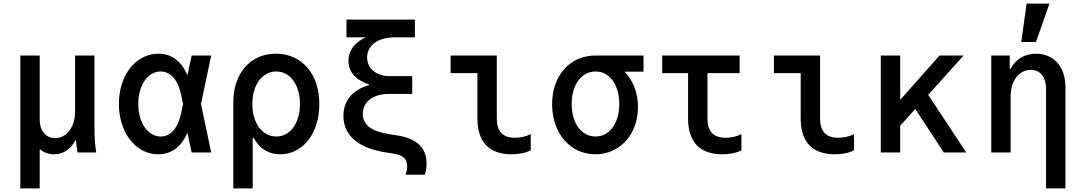

<svg xmlns="http://www.w3.org/2000/svg" viewBox="-20 -849 6040 1069"><path d="M93 200H201V-16H205C226 1 252 10 281 10C332 10 374 -18 399 -67H403C405 -42 408 -20 412 0H516C509 -40 506 -84 506 -130V-540H398V-226C398 -143 351 -80 287 -80C235 -80 201 -121 201 -184V-540H93Z M862 -550C736 -550 642 -431 642 -270C642 -110 736 10 861 10C933 10 987 -29 1023 -108H1024L1047 0H1156L1099 -270L1156 -540H1047L1024 -432H1023C988 -511 934 -550 862 -550ZM989 -220C970 -134 930 -89 875 -89C803 -89 750 -165 750 -270C750 -375 803 -451 874 -451C930 -451 970 -406 989 -320L999 -270Z M1540 10C1667 10 1758 -107 1758 -270C1758 -437 1661 -550 1516 -550C1374 -550 1279 -441 1279 -280V200H1387V-82H1392C1424 -22 1474 10 1540 10ZM1385 -270C1385 -377 1440 -451 1518 -451C1596 -451 1650 -377 1650 -270C1650 -163 1596 -89 1518 -89C1440 -89 1385 -163 1385 -270Z M1909 -641H2016C1955 -613 1920 -568 1920 -510C1920 -449 1961 -403 2034 -379V-375C1943 -349 1892 -288 1892 -204C1892 -95 1976 -23 2131 0L2169 6C2224 14 2247 36 2247 76C2247 91 2244 106 2238 124H2345C2352 105 2355 84 2355 62C2355 -28 2300 -79 2186 -96L2148 -102C2048 -117 2000 -154 2000 -215C2000 -282 2057 -326 2145 -326H2275V-425H2151C2076 -425 2024 -467 2024 -529C2024 -596 2084 -641 2176 -641H2290V-740H1909Z M2746 -540H2489V-442H2638V-189C2638 -59 2703 10 2828 10C2868 10 2906 3 2935 -12V-102C2906 -88 2876 -82 2848 -82C2779 -82 2746 -117 2746 -189Z M3296 -89C3217 -89 3163 -163 3163 -270C3163 -377 3217 -451 3296 -451C3374 -451 3428 -377 3428 -270C3428 -163 3374 -89 3296 -89ZM3295 10C3431 10 3532 -100 3532 -253C3532 -332 3505 -400 3460 -447V-450H3563V-540H3295C3156 -540 3054 -431 3054 -269C3054 -107 3155 10 3295 10Z M3919 -189V-442H4098V-540H3667V-442H3811V-189C3811 -59 3876 10 4001 10C4041 10 4079 3 4108 -12V-102C4079 -88 4049 -82 4021 -82C3952 -82 3919 -117 3919 -189Z M4546 -540H4289V-442H4438V-189C4438 -59 4503 10 4628 10C4668 10 4706 3 4735 -12V-102C4706 -88 4676 -82 4648 -82C4579 -82 4546 -117 4546 -189Z M4884 0H4992V-149L5076 -242L5235 0H5360L5148 -321L5345 -540H5211L4992 -293V-540H4884Z M5499 0H5607V-314C5607 -399 5654 -460 5719 -460C5772 -460 5804 -420 5804 -356V200H5912V-365C5912 -477 5847 -550 5748 -550C5684 -550 5635 -519 5606 -465H5602V-540H5499ZM5823 -829H5696L5666 -615H5748Z"/></svg>

Font: CommitMono
Style: 600Regular
Weight: 600
Monospace: yes
Designer: Eigil Nikolajsen
Foundry: Eigil Nikolajsen
Version: Version 1.143